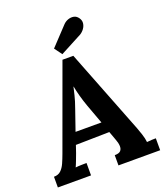

<svg xmlns="http://www.w3.org/2000/svg" viewBox="-166 -1052 1001 1164"><g transform="rotate(-20 334.0 -470.5)"><path d="M306 -750 270 -799 381 -917Q395 -931 413 -937Q431 -943 448.5 -939.5Q466 -936 478 -919Q490 -902 488 -884Q486 -866 475 -850.5Q464 -835 448 -825ZM4 0V-69Q32 -69 49 -85Q66 -101 77.5 -127Q89 -153 100 -183L295 -718H365L578 -173Q584 -158 594 -127.5Q604 -97 606 -74Q623 -76 638.5 -76.5Q654 -77 664 -77V0H395V-66Q423 -66 433.5 -77.5Q444 -89 443 -109Q442 -129 432 -154L412 -209L195 -205L179 -158Q174 -145 164.5 -119.5Q155 -94 147 -77Q163 -79 185.5 -79.5Q208 -80 218 -80V0ZM220 -280H387L341 -405Q328 -441 318 -477.5Q308 -514 303 -542H302Q298 -525 290 -491Q282 -457 265 -410Z"/></g></svg>

Font: Lora
Style: Weight 700
Weight: 700
Designer: Olga Karpushina, Alexei Vanyashin (Cyrillic)
Foundry: Cyreal
Version: Version 3.001